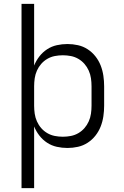

<svg xmlns="http://www.w3.org/2000/svg" viewBox="-20 -755 640 990"><path d="M91 215V-735H156V-417Q166 -442 183 -464Q200 -486 223 -501Q246 -516 273 -522Q300 -528 328 -528Q355 -528 382 -522Q409 -516 432 -501Q455 -486 472 -464.5Q489 -443 499 -417.5Q509 -392 513 -364.5Q517 -337 517 -310V-210Q517 -183 513 -155.5Q509 -128 499 -102.5Q489 -77 472 -55.5Q455 -34 432 -19Q409 -4 382 2Q355 8 328 8Q300 8 273 2Q246 -4 223 -19Q200 -34 183 -56Q166 -78 156 -103V215ZM304 -50Q325 -50 345.5 -54Q366 -58 384 -68.5Q402 -79 415.5 -94.5Q429 -110 437.5 -129Q446 -148 449 -168.5Q452 -189 452 -210V-310Q452 -331 449 -351.5Q446 -372 437.5 -391Q429 -410 415.5 -425.5Q402 -441 384 -451.5Q366 -462 345.5 -466Q325 -470 304 -470Q283 -470 262.5 -466Q242 -462 224 -451.5Q206 -441 192.5 -425.5Q179 -410 170.5 -391Q162 -372 159 -351.5Q156 -331 156 -310V-210Q156 -189 159 -168.5Q162 -148 170.5 -129Q179 -110 192.5 -94.5Q206 -79 224 -68.5Q242 -58 262.5 -54Q283 -50 304 -50Z"/></svg>

Font: Iosevka Light Extended
Style: Regular
Weight: 300
Width: 7
Monospace: yes
Designer: Belleve Invis
Foundry: Belleve Invis
Version: Version 32.5.0; ttfautohint (v1.8.4)